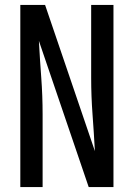

<svg xmlns="http://www.w3.org/2000/svg" viewBox="-20 -755 540 775"><path d="M62 0V-735H162L363 -145Q359 -219 353.5 -293Q348 -367 348 -441V-735H438V0H338L137 -590Q141 -516 146.5 -442Q152 -368 152 -294V0Z"/></svg>

Font: Iosevka Term Medium
Style: Regular
Weight: 500
Monospace: yes
Designer: Belleve Invis
Foundry: Belleve Invis
Version: Version 26.3.1